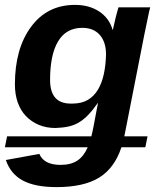

<svg xmlns="http://www.w3.org/2000/svg" viewBox="-21 -558 652 786"><path d="M574 45H476Q448 130 385 169Q322 208 210 208Q123 208 72.5 181Q22 154 3 97L140 72Q159 117 227 117Q269 117 295.5 99.5Q322 82 338 45H-1L8 0H353Q358 -16 380 -136H379Q358 -106 339.5 -87Q321 -68 301.5 -56.5Q282 -45 259 -40Q236 -35 206 -34Q168 -34 137.5 -47Q107 -60 85 -83Q63 -106 51.5 -139Q40 -172 40 -212Q40 -359 106 -448Q172 -538 286 -538Q344 -538 385 -511Q426 -484 440 -436H441Q444 -451 453 -488Q458 -506 460.5 -516Q463 -526 464 -528H594L590 -513L570 -417L488 0H583ZM413 -335Q413 -386 387.5 -415Q362 -444 316 -444Q250 -444 217 -389Q184 -334 184 -231Q184 -134 268 -134H276Q313 -134 338.5 -149Q364 -164 380 -191Q396 -218 404 -254.5Q412 -291 413 -335Z"/></svg>

Font: Libra Sans Modern
Style: Bold Italic
Weight: 700
Italic angle: -12°
Foundry: Stefan Peev, Context Ltd
Version: Version 1.000